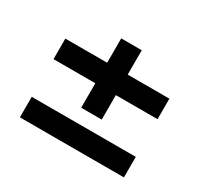

<svg xmlns="http://www.w3.org/2000/svg" viewBox="-106 -685 812 767"><g transform="rotate(30 300.0 -302.0)"><path d="M347.7 -220.2H252.9V-333H60.1V-427.7H252.9V-540H347.7V-427.7H540V-333H347.7ZM540 -64.5H60.1V-159.2H540Z"/></g></svg>

Font: Vela Sans Bd
Style: Bold
Weight: 700
Designer: Principal design: Mikhail Sharanda - project Manrope.
Design modification: Ravid Balaliev
Foundry: Mikhail Sharanda
Version: Version 1.001